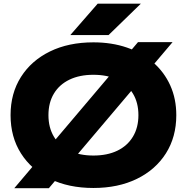

<svg xmlns="http://www.w3.org/2000/svg" viewBox="-20 -994 1004 1032"><path d="M721.8 -767.6H907.6L242.6 17.6H56.8ZM482 16.4Q348.6 16.4 248.5 -32.6Q148.4 -81.6 92.6 -169.7Q36.8 -257.8 36.8 -375Q36.8 -492.2 92.6 -580.3Q148.4 -668.4 248.5 -717.4Q348.6 -766.4 482 -766.4Q580.6 -766.4 662.1 -738.4Q743.6 -710.4 803.1 -658.6Q862.6 -606.8 895.1 -535Q927.6 -463.2 927.6 -375Q927.6 -257.8 871.8 -169.7Q816 -81.6 715.7 -32.6Q615.4 16.4 482 16.4ZM482 -158Q556.8 -158 610.8 -184.1Q664.8 -210.2 694.4 -259.2Q724 -308.2 724 -375Q724 -442.4 694.4 -491.1Q664.8 -539.8 610.8 -565.9Q556.8 -592 482 -592Q407.6 -592 353.4 -565.9Q299.2 -539.8 269.8 -491.1Q240.4 -442.4 240.4 -375Q240.4 -308.2 269.8 -259.2Q299.2 -210.2 353.4 -184.1Q407.6 -158 482 -158ZM505.2 -974.4H737.2L563.6 -805.6H358Z"/></svg>

Font: Unbounded
Style: Regular
Weight: 400
Designer: Luke Prowse, Jean-Baptiste Morizot, Fátima Lázaro, Florian Runge
Foundry: NaN
Version: Version 1.701;gftools[0.9.28.dev5+ged2979d]